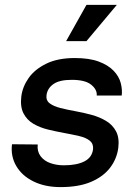

<svg xmlns="http://www.w3.org/2000/svg" viewBox="-20 -752 560 784"><path d="M227 12Q164 12 117 -11Q70 -34 46.5 -74Q23 -114 29 -163L134 -162Q131 -134 145.5 -114.5Q160 -95 185.5 -86Q211 -77 241 -77Q293 -77 324.5 -93Q356 -109 360 -143Q362 -165 346.5 -177.5Q331 -190 303 -196.5Q275 -203 242 -209Q209 -215 176 -223Q143 -231 116.5 -246.5Q90 -262 76 -289Q62 -316 67 -358Q72 -398 97 -433.5Q122 -469 169 -492Q216 -515 285 -515Q345 -515 383.5 -500.5Q422 -486 444 -463Q466 -440 473 -413Q480 -386 477 -362H375Q377 -386 352.5 -406Q328 -426 273 -426Q223 -426 198.5 -409Q174 -392 170 -364Q167 -342 183 -330Q199 -318 226.5 -311Q254 -304 287.5 -298Q321 -292 354 -283Q387 -274 413.5 -258Q440 -242 454 -215.5Q468 -189 463 -148Q457 -103 429.5 -67Q402 -31 352 -9.5Q302 12 227 12ZM333 -584H250L333 -732H457Z"/></svg>

Font: Inclusive Sans Medium
Style: Italic
Weight: 500
Italic angle: -7°
Designer: Olivia King
Foundry: Olivia King
Version: Version 2.004